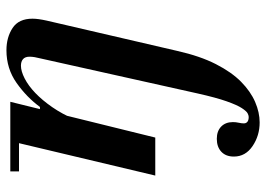

<svg xmlns="http://www.w3.org/2000/svg" viewBox="-135 -367 826 596"><g transform="rotate(-90 278.0 -69.0)"><path d="M196 324Q155 324 122.5 302Q90 280 90 244Q90 219 105 205Q120 191 145 191Q169 191 183 204.5Q197 218 197 241Q197 250 195 259Q193 268 193 275Q193 282 198 286Q203 290 213 290Q218 290 224.5 286.5Q231 283 240.5 268.5Q250 254 261.5 221.5Q273 189 286 131L395 -358Q397 -365 398.5 -374Q400 -383 400 -390Q400 -404 392.5 -410.5Q385 -417 372 -417Q355 -417 332.5 -405.5Q310 -394 287.5 -372.5Q265 -351 243.5 -320Q222 -289 206 -251L235 -358H244Q274 -399 318.5 -430.5Q363 -462 420 -462Q460 -462 489 -443Q518 -424 518 -381Q518 -364 512 -337L418 68Q402 139 377 188Q352 237 322 266.5Q292 296 259.5 310Q227 324 196 324ZM31 0 138 -450H260L149 0ZM44 -423V-450H244L239 -423Z"/></g></svg>

Font: Libre Bodoni Medium
Style: Italic
Weight: 500
Italic angle: -13°
Designer: Pablo Impallari, Rodrigo Fuenzalida
Foundry: Impallari Type
Version: Version 2.005;gftools[0.9.23]